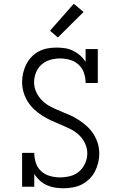

<svg xmlns="http://www.w3.org/2000/svg" viewBox="-20 -997 640 1025"><path d="M319 8Q296 8 273.5 4.5Q251 1 230 -8.5Q209 -18 192 -33.5Q175 -49 163 -68V0H98V-181H163Q163 -154 171.5 -127.5Q180 -101 200 -83Q220 -65 246.5 -57.5Q273 -50 300 -50Q328 -50 355 -57Q382 -64 402.5 -81.5Q423 -99 434.5 -125Q446 -151 446 -178Q446 -206 434 -231.5Q422 -257 402 -276Q382 -295 357 -307.5Q332 -320 306.5 -330.5Q281 -341 256 -352.5Q231 -364 207.5 -378.5Q184 -393 163.5 -412Q143 -431 128.5 -454Q114 -477 106 -504Q98 -531 98 -558Q98 -583 103.5 -607Q109 -631 120 -653Q131 -675 148 -693Q165 -711 187 -722.5Q209 -734 233 -738.5Q257 -743 282 -743Q305 -743 327.5 -739.5Q350 -736 370.5 -726Q391 -716 408 -701Q425 -686 437 -667V-735H502V-554H437Q437 -581 428.5 -607Q420 -633 400 -651.5Q380 -670 353.5 -677.5Q327 -685 300 -685Q274 -685 248 -677.5Q222 -670 202 -652.5Q182 -635 172 -609.5Q162 -584 162 -557Q162 -530 174 -504.5Q186 -479 206 -459.5Q226 -440 250.5 -427.5Q275 -415 300.5 -404.5Q326 -394 351.5 -383Q377 -372 400 -357Q423 -342 443.5 -323.5Q464 -305 479 -281.5Q494 -258 502 -231.5Q510 -205 510 -177Q510 -152 504 -127.5Q498 -103 486.5 -81Q475 -59 456.5 -41Q438 -23 416 -12Q394 -1 369 3.5Q344 8 319 8ZM289 -797 247 -833 374 -977 426 -933Z"/></svg>

Font: Iosevka Slab Light Extended
Style: Regular
Weight: 300
Width: 7
Monospace: yes
Designer: Belleve Invis
Foundry: Belleve Invis
Version: Version 11.1.0; ttfautohint (v1.8.3)